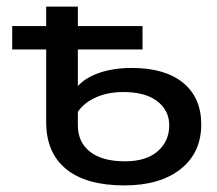

<svg xmlns="http://www.w3.org/2000/svg" viewBox="-20 -550 659 582"><path d="M590 -173Q590 -87 527.5 -37.5Q465 12 357 12Q241 12 180.5 -37.5Q120 -87 120 -180V-400H17V-471H120V-530H216V-471H412V-400H216V-289Q238 -314 280.5 -329Q323 -344 380 -344Q480 -344 535 -299Q590 -254 590 -173ZM493 -170Q493 -215 457 -243Q421 -271 354 -271Q307 -271 271 -255Q235 -239 216 -211V-170Q216 -119 253 -90Q290 -61 359 -61Q423 -61 458 -91.5Q493 -122 493 -170Z"/></svg>

Font: Montserrat Alternates Medium
Style: Regular
Weight: 500
Designer: Julieta Ulanovsky
Foundry: Julieta Ulanovsky
Version: Version 7.200